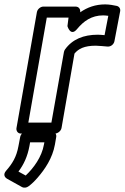

<svg xmlns="http://www.w3.org/2000/svg" viewBox="-27 -583 568 874"><path d="M443 -513C449 -513 458 -512 466 -511L449 -423C437 -424 428 -425 418 -425C353 -425 302 -404 269 -358C266 -354 265 -350 264 -346L207 -25H102L186 -503H285L280 -464C280 -464 294 -414 324 -451C353 -486 389 -513 443 -513ZM317 -553H170C159 -553 144 -543 141 -528L48 0C46 11 53 25 68 25H223C234 25 250 15 253 0L312 -339C330 -361 357 -375 409 -375C424 -375 447 -372 463 -371C479 -370 492 -383 494 -396L520 -532C522 -543 516 -553 505 -556C492 -559 470 -563 452 -563C408 -563 371 -550 338 -527C340 -541 332 -553 317 -553ZM90 216 57 198C81 166 98 130 107 82L110 65H175L173 75C163 132 126 182 90 216ZM1 194C-15 212 -4 225 4 230L74 269C82 273 94 272 103 265C118 254 131 241 144 226C177 188 212 137 223 75L229 40C231 29 223 15 208 15H94C83 15 68 25 65 40L57 82C48 132 29 162 1 194Z"/></svg>

Font: Asimov
Style: WidOuIt
Weight: 500
Designer: Google
Version: Version 2.000980; 2014